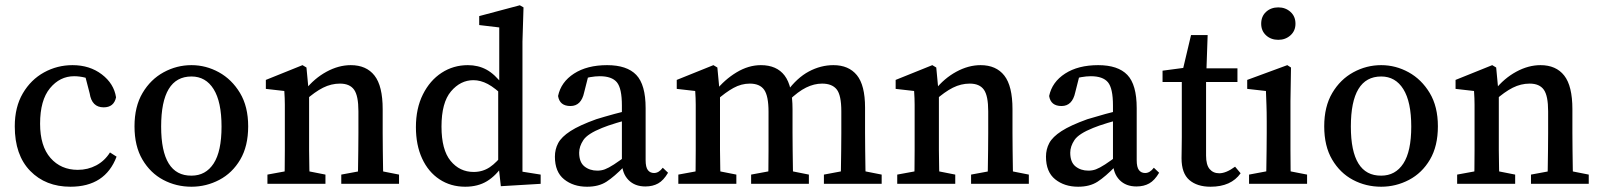

<svg xmlns="http://www.w3.org/2000/svg" viewBox="-20 -697 6070 728"><path d="M247 11Q153 11 94.5 -49Q36 -109 36 -218Q36 -291 66.5 -343Q97 -395 147 -422.5Q197 -450 255 -450Q320 -450 366 -415Q412 -380 420 -328Q412 -290 373 -290Q328 -290 320 -343L300 -420L348 -385Q325 -397 303.5 -402.5Q282 -408 261 -408Q207 -408 169.5 -362.5Q132 -317 132 -228Q132 -143 171.5 -98Q211 -53 275 -53Q313 -53 345 -70Q377 -87 397 -119L422 -103Q379 11 247 11Z M706 11Q648 11 599 -15Q550 -41 520 -92Q490 -143 490 -218Q490 -293 520.5 -344.5Q551 -396 600.5 -423Q650 -450 706 -450Q761 -450 810 -423Q859 -396 890 -344.5Q921 -293 921 -218Q921 -143 891 -92Q861 -41 811.5 -15Q762 11 706 11ZM706 -31Q760 -31 790 -77Q820 -123 820 -217Q820 -311 790 -359Q760 -407 706 -407Q591 -407 591 -217Q591 -30 706 -31Z M1336 0Q1337 -21 1337.5 -55Q1338 -89 1338.5 -126.5Q1339 -164 1339 -193V-275Q1339 -334 1322.5 -357Q1306 -380 1269 -380Q1236 -380 1205 -364.5Q1174 -349 1137 -316L1128 -356H1137Q1172 -400 1218 -425Q1264 -450 1310 -450Q1369 -450 1400 -410.5Q1431 -371 1431 -283V-193Q1431 -164 1431.5 -126.5Q1432 -89 1432.5 -55Q1433 -21 1434 0ZM994 0V-35L1092 -53H1123L1214 -35V0ZM1058 0Q1059 -21 1059.5 -55.5Q1060 -90 1060 -127.5Q1060 -165 1060 -193V-239Q1060 -276 1060 -300Q1060 -324 1058 -352L988 -360V-394L1127 -450L1142 -441L1152 -335V-193Q1152 -165 1152 -127.5Q1152 -90 1153 -55.5Q1154 -21 1155 0ZM1274 0V-35L1371 -53H1402L1493 -35V0Z M1744 11Q1689 11 1646.5 -17Q1604 -45 1580.5 -96Q1557 -147 1557 -215Q1557 -286 1583.5 -339Q1610 -392 1654.5 -421Q1699 -450 1754 -450Q1793 -450 1824.5 -433Q1856 -416 1887 -375H1904L1895 -327Q1857 -364 1829.5 -378.5Q1802 -393 1775 -393Q1726 -393 1690 -350.5Q1654 -308 1654 -217Q1654 -129 1688.5 -87Q1723 -45 1776 -45Q1810 -45 1837 -63Q1864 -81 1893 -120L1901 -72H1888Q1861 -31 1826.5 -10Q1792 11 1744 11ZM1879 9 1869 -81V-359L1873 -371V-593L1797 -602V-636L1951 -677L1965 -669L1961 -539V-46L2030 -35V0Z M2206 11Q2154 11 2119 -17Q2084 -45 2084 -103Q2084 -131 2096.5 -154.5Q2109 -178 2143 -200Q2177 -222 2241 -245Q2270 -254 2310 -265Q2350 -276 2385 -283V-249Q2354 -242 2318 -231Q2282 -220 2263 -212Q2208 -190 2192 -166Q2176 -142 2176 -118Q2176 -82 2196 -66Q2216 -50 2245 -50Q2260 -50 2273.5 -55Q2287 -60 2308 -73.5Q2329 -87 2366 -115L2378 -67H2348Q2309 -27 2279.5 -8Q2250 11 2206 11ZM2427 10Q2387 10 2363 -14.5Q2339 -39 2338 -81V-297Q2338 -362 2319 -385Q2300 -408 2254 -408Q2238 -408 2217.5 -404.5Q2197 -401 2171 -392L2214 -422L2195 -347Q2184 -295 2143 -295Q2102 -295 2096 -333Q2107 -386 2156.5 -418Q2206 -450 2282 -450Q2357 -450 2392.5 -413Q2428 -376 2428 -287V-90Q2428 -63 2436.5 -52Q2445 -41 2460 -41Q2478 -41 2493 -61L2513 -42Q2496 -13 2475.5 -1.5Q2455 10 2427 10Z M3167 0Q3168 -21 3168.5 -55Q3169 -89 3169.5 -126.5Q3170 -164 3170 -193V-275Q3170 -336 3152.5 -358Q3135 -380 3097 -380Q3067 -380 3036.5 -365Q3006 -350 2971 -316L2956 -350H2964Q3002 -402 3047 -426Q3092 -450 3140 -450Q3198 -450 3229 -412Q3260 -374 3260 -289V-193Q3260 -164 3260.5 -126.5Q3261 -89 3261.5 -55Q3262 -21 3263 0ZM2552 0V-35L2650 -53H2681L2772 -35V0ZM2616 0Q2617 -21 2617.5 -55.5Q2618 -90 2618 -127.5Q2618 -165 2618 -193V-239Q2618 -276 2618 -300Q2618 -324 2616 -352L2546 -360V-394L2685 -450L2700 -441L2710 -335V-193Q2710 -165 2710 -127.5Q2710 -90 2711 -55.5Q2712 -21 2713 0ZM2828 0V-35L2925 -53H2957L3047 -35V0ZM2892 0Q2893 -21 2893.5 -55Q2894 -89 2894 -126.5Q2894 -164 2894 -193V-273Q2894 -333 2877.5 -356.5Q2861 -380 2823 -380Q2791 -380 2761 -363.5Q2731 -347 2696 -316L2683 -352H2693Q2727 -395 2772.5 -422.5Q2818 -450 2865 -450Q2925 -450 2955 -410.5Q2985 -371 2985 -283V-193Q2985 -164 2985.5 -126.5Q2986 -89 2986.5 -55Q2987 -21 2988 0ZM3104 0V-35L3200 -53H3232L3323 -35V0Z M3724 0Q3725 -21 3725.5 -55Q3726 -89 3726.5 -126.5Q3727 -164 3727 -193V-275Q3727 -334 3710.5 -357Q3694 -380 3657 -380Q3624 -380 3593 -364.5Q3562 -349 3525 -316L3516 -356H3525Q3560 -400 3606 -425Q3652 -450 3698 -450Q3757 -450 3788 -410.5Q3819 -371 3819 -283V-193Q3819 -164 3819.5 -126.5Q3820 -89 3820.5 -55Q3821 -21 3822 0ZM3382 0V-35L3480 -53H3511L3602 -35V0ZM3446 0Q3447 -21 3447.5 -55.5Q3448 -90 3448 -127.5Q3448 -165 3448 -193V-239Q3448 -276 3448 -300Q3448 -324 3446 -352L3376 -360V-394L3515 -450L3530 -441L3540 -335V-193Q3540 -165 3540 -127.5Q3540 -90 3541 -55.5Q3542 -21 3543 0ZM3662 0V-35L3759 -53H3790L3881 -35V0Z M4068 11Q4016 11 3981 -17Q3946 -45 3946 -103Q3946 -131 3958.5 -154.5Q3971 -178 4005 -200Q4039 -222 4103 -245Q4132 -254 4172 -265Q4212 -276 4247 -283V-249Q4216 -242 4180 -231Q4144 -220 4125 -212Q4070 -190 4054 -166Q4038 -142 4038 -118Q4038 -82 4058 -66Q4078 -50 4107 -50Q4122 -50 4135.5 -55Q4149 -60 4170 -73.5Q4191 -87 4228 -115L4240 -67H4210Q4171 -27 4141.5 -8Q4112 11 4068 11ZM4289 10Q4249 10 4225 -14.5Q4201 -39 4200 -81V-297Q4200 -362 4181 -385Q4162 -408 4116 -408Q4100 -408 4079.5 -404.5Q4059 -401 4033 -392L4076 -422L4057 -347Q4046 -295 4005 -295Q3964 -295 3958 -333Q3969 -386 4018.5 -418Q4068 -450 4144 -450Q4219 -450 4254.5 -413Q4290 -376 4290 -287V-90Q4290 -63 4298.5 -52Q4307 -41 4322 -41Q4340 -41 4355 -61L4375 -42Q4358 -13 4337.5 -1.5Q4317 10 4289 10Z M4570 11Q4519 11 4489.5 -14.5Q4460 -40 4460 -97Q4460 -115 4460.5 -132.5Q4461 -150 4461 -177V-386H4388V-429L4501 -444L4460 -412L4496 -564H4559L4554 -420L4553 -402V-107Q4553 -72 4566.5 -56Q4580 -40 4603 -40Q4629 -40 4663 -65L4684 -40Q4648 11 4570 11ZM4508 -386V-438H4672V-386Z M4716 0V-35L4812 -53H4844L4936 -35V0ZM4780 0Q4781 -21 4781.5 -55.5Q4782 -90 4782.5 -127.5Q4783 -165 4783 -193V-236Q4783 -274 4782 -299Q4781 -324 4780 -352L4709 -360V-394L4861 -450L4875 -441L4873 -314V-193Q4873 -165 4873 -127.5Q4873 -90 4873.5 -55.5Q4874 -21 4875 0ZM4827 -546Q4799 -546 4780.5 -563Q4762 -580 4762 -607Q4762 -635 4780.5 -652Q4799 -669 4827 -669Q4854 -669 4873 -652Q4892 -635 4892 -607Q4892 -580 4873 -563Q4854 -546 4827 -546Z M5217 11Q5159 11 5110 -15Q5061 -41 5031 -92Q5001 -143 5001 -218Q5001 -293 5031.5 -344.5Q5062 -396 5111.5 -423Q5161 -450 5217 -450Q5272 -450 5321 -423Q5370 -396 5401 -344.5Q5432 -293 5432 -218Q5432 -143 5402 -92Q5372 -41 5322.5 -15Q5273 11 5217 11ZM5217 -31Q5271 -31 5301 -77Q5331 -123 5331 -217Q5331 -311 5301 -359Q5271 -407 5217 -407Q5102 -407 5102 -217Q5102 -30 5217 -31Z M5847 0Q5848 -21 5848.5 -55Q5849 -89 5849.5 -126.5Q5850 -164 5850 -193V-275Q5850 -334 5833.5 -357Q5817 -380 5780 -380Q5747 -380 5716 -364.5Q5685 -349 5648 -316L5639 -356H5648Q5683 -400 5729 -425Q5775 -450 5821 -450Q5880 -450 5911 -410.5Q5942 -371 5942 -283V-193Q5942 -164 5942.5 -126.5Q5943 -89 5943.5 -55Q5944 -21 5945 0ZM5505 0V-35L5603 -53H5634L5725 -35V0ZM5569 0Q5570 -21 5570.5 -55.5Q5571 -90 5571 -127.5Q5571 -165 5571 -193V-239Q5571 -276 5571 -300Q5571 -324 5569 -352L5499 -360V-394L5638 -450L5653 -441L5663 -335V-193Q5663 -165 5663 -127.5Q5663 -90 5664 -55.5Q5665 -21 5666 0ZM5785 0V-35L5882 -53H5913L6004 -35V0Z"/></svg>

Font: Lisu Bosa Medium
Style: Regular
Weight: 500
Designer: David Morse, Annie Olsen, Victor Gaultney, Frank Grießhammer (Latin)
Foundry: SIL International
Version: Version 2.000